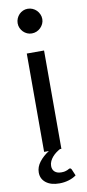

<svg xmlns="http://www.w3.org/2000/svg" viewBox="-99 -767 439 974"><g transform="rotate(-10 120.0 -280.0)"><path d="M119 -602.5Q106 -602.5 94.8 -607.5Q83.5 -612.5 75 -621.2Q66.5 -630 61.5 -641.2Q56.5 -652.5 56.5 -665.5Q56.5 -678.5 61.5 -690.2Q66.5 -702 75 -710.8Q83.5 -719.5 94.8 -724.5Q106 -729.5 119 -729.5Q132 -729.5 143.8 -724.5Q155.5 -719.5 164.2 -710.8Q173 -702 178.2 -690.2Q183.5 -678.5 183.5 -665.5Q183.5 -652.5 178.2 -641.2Q173 -630 164.2 -621.2Q155.5 -612.5 143.8 -607.5Q132 -602.5 119 -602.5ZM212 145Q197 156.5 173.8 163.8Q150.5 171 125 171Q81 171 55.8 151.2Q30.5 131.5 30.5 98.5Q30.5 70 50.2 44.5Q70 19 100 0H75.5V-506.5H164.5V0H157Q147 5.5 136.5 13.2Q126 21 117.5 30.8Q109 40.5 103.5 52.2Q98 64 98 77Q98 96 110.2 106.8Q122.5 117.5 143.5 117.5Q155 117.5 162.5 115.8Q170 114 175 111.8Q180 109.5 183.2 107.5Q186.5 105.5 189 105.5Q192.5 105.5 194.8 107.5Q197 109.5 198 112Z"/></g></svg>

Font: Lato 2
Style: Regular
Weight: 400
Designer: Lukasz Dziedzic with Adam Twardoch and Botio Nikoltchev
Foundry: tyPoland Lukasz Dziedzic
Version: Version 2.015; 2015-08-06; http://www.latofonts.com/